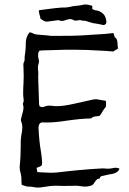

<svg xmlns="http://www.w3.org/2000/svg" viewBox="-20 -846 584 866"><path d="M502 -89.4Q511.7 -89.4 519 -85Q514.2 -69.8 492.7 -63Q488.8 -62 482.4 -61L471.7 -59.1L439 -51.8Q431.2 -49.8 431.2 -43.9Q431.2 -43 429.2 -41Q427.7 -40 426.8 -40H425.3Q418.5 -40 410.2 -28.8L406.7 -23.9L403.8 -19Q399.9 -13.7 397.5 -11.7Q395.5 -10.3 392.1 -9.3L385.7 -7.3Q375 -4.4 363.3 -4.4Q354 -4.4 343.8 -6.3Q333 -8.3 318.4 -8.3L306.2 -7.8H293.5L271 -7.3L248.5 -7.8Q241.7 -8.3 233.9 -8.3Q208 -8.3 172.4 -2Q161.1 0 151.4 0Q140.1 0 130.4 -2.4Q124 -3.9 119.6 -3.9H112.8Q106 -3.9 97.7 -5.9L87.9 -8.8L78.1 -12.2L77.1 -20.5L76.7 -28.8V-34.7Q76.7 -53.7 71.3 -71.8Q68.8 -79.1 68.8 -91.3V-95.2L70.8 -117.7L72.3 -140.1L73.2 -176.8L73.7 -213.4Q74.2 -222.7 76.2 -236.8L79.1 -252.4L80.6 -268.1V-272.5Q80.6 -287.1 75.2 -298.8Q74.2 -301.3 74.2 -305.2L75.2 -311.5L84 -345.2Q85.9 -354 85.9 -360.8Q85.9 -366.7 84.5 -371.1L83.5 -375.5V-379.4Q86.9 -385.3 86.9 -393.1Q86.9 -395.5 86.4 -398.4L85.4 -408.2L84.5 -417.5V-427.7Q84.5 -448.7 85.9 -469.2Q86.9 -483.4 86.9 -502Q86.9 -521 85.9 -544.4L85.4 -550.3V-556.2Q85.9 -563 88.9 -567.9Q90.8 -570.8 90.8 -573.7Q90.8 -582 91.3 -591.8L93.8 -609.4Q96.2 -628.9 96.2 -640.6V-650.4Q96.2 -679.7 113.3 -700.2L119.1 -699.2Q122.6 -698.7 124 -697.8Q132.3 -692.4 144.5 -690.4L155.3 -689.5L166.5 -688.5L185.1 -687L203.6 -685.1L208.5 -684.1L301.8 -684.6Q327.1 -685.1 344.2 -686L452.6 -692.9L471.2 -694.8L481 -695.8L491.2 -697.3L495.6 -685.1L496.1 -683.1L496.6 -680.7Q497.1 -677.7 498.5 -677.2Q508.3 -672.9 509.8 -653.8L510.3 -646L510.7 -638.7Q511.2 -630.9 513.2 -627.9L502 -620.6L490.7 -613.8L451.7 -616.7L411.6 -618.7L393.6 -619.6L375 -620.6L322.8 -621.6H271L222.2 -620.1L172.9 -618.7L166 -618.2L158.2 -617.7L155.3 -612.8Q153.3 -610.4 152.8 -608.4Q151.9 -600.6 151.9 -595.2Q151.9 -586.4 153.8 -581.5Q155.8 -575.2 155.8 -569.3Q155.8 -563.5 153.8 -558.1Q150.9 -548.8 150.9 -539.1Q150.9 -533.7 151.9 -528.3Q152.8 -523.4 152.8 -517.6V-513.2L152.3 -498Q152.3 -486.3 152.8 -475.1L153.3 -465.3Q153.8 -459 153.8 -451.7L156.2 -376.5L157.2 -371.6L158.2 -367.2Q164.1 -362.8 170.4 -362.8Q175.8 -362.8 181.6 -365.7Q190.9 -369.6 202.1 -369.6Q208.5 -369.6 215.3 -368.7Q224.6 -367.2 236.3 -367.2Q266.1 -367.2 309.6 -377L401.9 -397.5Q407.2 -398.4 412.1 -398.4H415L435.5 -395L457.5 -391.1Q458.5 -385.3 458.5 -378.9Q458.5 -371.1 457 -363.3Q452.1 -359.4 442.4 -343.3L435.5 -331.5Q431.6 -325.7 428.7 -323.2Q425.3 -322.3 419.4 -321.8L409.7 -320.8Q397.9 -319.3 392.6 -313Q391.6 -312 388.2 -311.5H382.8Q344.2 -311 274.4 -300.8Q226.1 -293.5 191.4 -293.5Q182.6 -293.5 174.3 -293.9H172.4Q159.2 -293.9 155.8 -282.2Q153.8 -275.4 153.8 -269.5Q156.2 -210.4 164.6 -163.1Q167.5 -145 169.9 -118.2V-112.3Q169.9 -102.5 167.5 -99.6Q163.6 -95.2 145 -88.9Q147.5 -75.2 148.4 -69.8L171.4 -68.4L193.8 -67.4Q202.1 -66.9 210.4 -66.9Q226.1 -66.9 239.3 -68.4L286.6 -73.7L334 -78.6L387.2 -83L439.9 -86.4H445.3Q449.7 -86.4 453.1 -85.9Q459 -85 465.3 -85Q477.1 -85 490.2 -87.9Q496.6 -89.4 502 -89.4ZM444.3 -784.7Q457.5 -773.4 460 -748Q460 -745.6 459 -741.7Q458 -738.8 456.5 -737.3Q451.2 -732.9 446.3 -732.9Q444.3 -732.9 442.4 -733.9Q434.1 -735.8 420.9 -738.3L399.4 -741.7L385.7 -745.6L372.1 -750L366.7 -751.5Q364.3 -752.4 362.3 -752.4H357.9Q352.5 -752.4 346.2 -754.4Q343.8 -755.4 340.3 -755.4Q335.9 -755.4 329.6 -753.9Q325.2 -752.9 321.3 -752.9Q314.9 -752.9 310.1 -756.3Q304.2 -759.8 296.4 -759.8Q288.6 -759.8 278.8 -756.3Q268.1 -751.5 259.3 -751.5Q252 -751.5 246.1 -754.4Q244.1 -755.4 241.7 -755.4L237.8 -754.4L192.9 -748.5H190.4Q185.5 -748.5 179.7 -751Q176.8 -752.4 171.9 -755.4L168 -758.3L163.1 -761.2L159.2 -776.4L155.8 -790.5L155.3 -794.4V-797.4L156.7 -799.3L158.2 -800.3L211.4 -807.1L227.5 -809.1L243.2 -810.5L257.3 -812H271.5Q288.6 -813 299.8 -815.9Q308.1 -818.8 324.7 -819.8L336.9 -821.3L349.1 -823.2Q356 -825.7 364.3 -825.7Q378.4 -825.7 396.5 -819.8Q396.5 -815.4 396 -806.2Q400.4 -802.7 405.8 -800.8L411.1 -799.3L416.5 -798.8Q430.7 -796.4 444.3 -784.7Z"/></svg>

Font: Kurland
Style: Regular
Weight: 400
Designer: GGBot
Version: 0.22